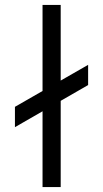

<svg xmlns="http://www.w3.org/2000/svg" viewBox="-20 -755 416 775"><path d="M151.7 -735H225V0H151.7ZM40.3 -323.8 335.7 -493.3V-411.7L40.3 -241.7Z"/></svg>

Font: Tap Sans
Style: Regular
Weight: 400
Designer: Tap Payments
Foundry: Tap Payments
Version: Version 1.001;Glyphs 3.1.2 (3151)